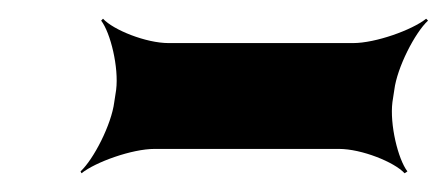

<svg xmlns="http://www.w3.org/2000/svg" viewBox="-20 -407 477 205"><path d="M399 -298 401 -311C404 -335 423 -372 437 -385L435 -387C420 -375 381 -361 357 -361H160C136 -361 101 -375 90 -387L88 -385C98 -372 107 -335 104 -311L102 -298C99 -274 80 -237 66 -224L67 -222C82 -234 121 -248 145 -248H342C366 -248 401 -234 412 -222L415 -224C405 -237 396 -274 399 -298Z"/></svg>

Font: Asimov
Style: EdgeWideIt
Weight: 500
Designer: Google
Version: Version 2.000980: 2014